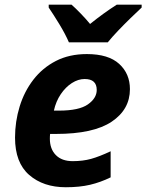

<svg xmlns="http://www.w3.org/2000/svg" viewBox="-20 -786 622 816"><path d="M259.8 9.8Q164.1 9.8 104 -42.5Q43.9 -94.7 43.9 -201.2Q43.9 -269.5 63.5 -333.3Q83 -397 121.8 -447.3Q160.6 -497.6 217.5 -526.9Q274.4 -556.2 349.1 -556.2Q440.9 -556.2 486.6 -514.4Q532.2 -472.7 532.2 -407.2Q532.2 -320.8 454.6 -268.8Q377 -216.8 217.8 -216.8H192.9Q192.4 -210.9 192.1 -206.5Q191.9 -202.1 191.9 -196.8Q191.9 -152.8 217.3 -127Q242.7 -101.1 289.1 -101.1Q332 -101.1 367.2 -110.8Q402.3 -120.6 450.2 -143.1V-32.2Q407.2 -11.2 362.8 -0.7Q318.4 9.8 259.8 9.8ZM209 -315.9H231Q315.9 -315.9 353.5 -342.3Q391.1 -368.7 391.1 -403.8Q391.1 -450.2 339.8 -450.2Q312.5 -450.2 285.6 -433.1Q258.8 -416 238.3 -385.7Q217.8 -355.5 209 -315.9ZM272.9 -606Q257.8 -641.1 232.4 -682.9Q207 -724.6 187 -753.9V-766.1H284.2Q301.3 -751 323.5 -728Q345.7 -705.1 362.8 -684.1Q418.9 -729.5 476.1 -766.1H582V-753.9Q562 -735.4 534.9 -709Q507.8 -682.6 481.7 -655.3Q455.6 -627.9 438 -606Z"/></svg>

Font: Open Sans
Style: Bold Italic
Weight: 700
Italic angle: -12°
Designer: Monotype Design Team
Foundry: Monotype Imaging Inc.
Version: Version 3.003; ttfautohint (v1.8.4)